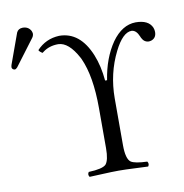

<svg xmlns="http://www.w3.org/2000/svg" viewBox="-110 -801 846 883"><g transform="rotate(-10 312.5 -359.5)"><path d="M53.2 -724.1Q80.1 -724.1 91.8 -702.1Q94.7 -695.3 95.2 -689Q94.7 -678.7 88.9 -670.9L-2.9 -548.8Q-9.3 -541.5 -15.1 -541Q-27.8 -542.5 -28.8 -554.2Q-28.3 -558.6 -26.9 -564L24.9 -707Q32.7 -723.6 53.2 -724.1ZM414.1 -111.8Q414.1 -47.9 435.5 -32.2Q453.6 -20 511.2 -18.1Q519.5 -6.3 511.2 4.9Q489.3 4.4 452.1 2.4Q404.3 0 375 0Q344.2 0 295.9 2.4Q258.8 4.4 237.8 4.9Q229.5 -6.8 237.8 -18.1Q302.2 -20.5 318.8 -37.1Q335 -55.7 335 -111.8V-299.8Q335 -447.8 295.9 -534.2Q293.9 -538.6 292 -542Q250 -620.1 201.2 -621.1Q158.7 -621.1 128.9 -598.1Q126 -595.7 124 -594.2Q110.8 -601.1 106.9 -609.9Q148.9 -655.3 211.9 -658.2Q309.1 -658.2 356.9 -541.5Q378.9 -487.3 384.8 -418.9H394Q409.7 -520.5 458 -590.3Q505.9 -657.2 568.8 -658.2Q629.4 -658.2 646 -619.6Q649.9 -609.4 649.9 -599.1Q649.9 -572.3 627.4 -563.5Q621.1 -561.5 615.2 -561Q592.8 -561 581.5 -584Q580.1 -587.4 579.1 -589.8Q565.9 -622.1 543.9 -623Q502.9 -623 463.4 -543.9Q414.6 -446.3 414.1 -331.1Z"/></g></svg>

Font: Linux Libertine Display O
Style: Regular
Weight: 400
Designer: Philipp H. Poll
Foundry: Philipp H. Poll
Version: Version 5.0.9